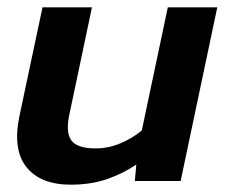

<svg xmlns="http://www.w3.org/2000/svg" viewBox="-20 -494 628 524"><path d="M173 10Q91 10 52.5 -37.5Q14 -85 33 -177L96 -474H231L169 -180Q159 -132 175 -110.5Q191 -89 241 -89Q276 -89 309 -103Q342 -117 367 -138L438 -474H573L473 0H348L352 -45Q317 -21 273 -5.5Q229 10 173 10Z"/></svg>

Font: Kanit Medium
Style: Italic
Weight: 500
Italic angle: -12°
Designer: Katatrad Team
Foundry: CadsonDemak
Version: Version 2.000; ttfautohint (v1.8.3)